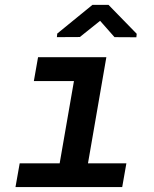

<svg xmlns="http://www.w3.org/2000/svg" viewBox="-20 -761 627 781"><path d="M536.1 -623.5 534.7 -609.4 445.8 -609.9 387.2 -676.3 304.7 -610.4 211.4 -609.9 212.9 -624.5 356 -741.2H421.4ZM134.8 -528.3H412.6L337.9 -96.7H494.1L477.1 0H43L60.1 -96.7H222.7L280.8 -431.2H117.7Z"/></svg>

Font: TypoPRO Roboto Mono
Style: Italic
Weight: 500
Designer: Google
Version: Version 2.000986; 2015; ttfautohint (v1.3)